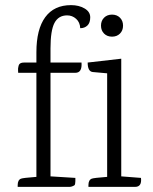

<svg xmlns="http://www.w3.org/2000/svg" viewBox="-20 -729 596 749"><path d="M386 -660Q398 -672 417 -672Q436 -672 448 -660Q460 -648 460 -629Q460 -610 448 -598Q436 -586 417 -586Q398 -586 386 -598Q374 -610 374 -629Q374 -648 386 -660ZM507 0H325V-7Q325 -27 338 -32Q345 -35 398 -39V-443L342 -448Q322 -450 322 -485L453 -500V-41L530 -35Q534 0 507 0ZM274 -35Q274 -27 274 -22Q274 -17 273 -12Q272 -7 270 -6Q260 0 251 0H49V-7Q49 -27 62 -32Q69 -35 122 -39V-445H51Q51 -447 50.5 -453Q50 -459 50.5 -462Q51 -465 52 -470Q53 -475 55 -478Q60 -485 74 -485H122V-525Q122 -615 156.5 -662Q191 -709 257 -709Q288 -709 310 -696Q332 -683 332 -661.5Q332 -640 321 -629.5Q310 -619 293 -619Q292 -642 277 -655.5Q262 -669 242 -669Q208 -669 192.5 -639.5Q177 -610 177 -540V-485H298Q301 -445 274 -445H177V-41Z"/></svg>

Font: Karma Light
Style: Regular
Weight: 300
Designer: Joana Correia
Foundry: Indian Type Foundry
Version: Version 1.202;PS 1.0;hotconv 1.0.78;makeotf.lib2.5.61930; tt